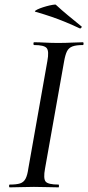

<svg xmlns="http://www.w3.org/2000/svg" viewBox="-20 -807 380 827"><path d="M22 0Q19 0 19 -6Q19 -12 22 -12Q51 -12 66.5 -17Q82 -22 90 -37Q98 -52 102 -81L184 -544Q192 -587 181 -600Q170 -613 127 -613Q124 -613 124 -619Q124 -625 127 -625Q148 -625 174.5 -623.5Q201 -622 230 -622Q263 -622 290 -623.5Q317 -625 337 -625Q340 -625 340 -619Q340 -613 337 -613Q308 -613 292 -607Q276 -601 268.5 -586Q261 -571 256 -542L174 -81Q166 -38 176.5 -25Q187 -12 232 -12Q234 -12 234 -6Q234 0 232 0Q211 0 185 -1Q159 -2 126 -2Q97 -2 70 -1Q43 0 22 0ZM323 -685Q291 -700 262 -712Q233 -724 202.5 -734.5Q172 -745 134 -756Q127 -757 133 -761.5Q139 -766 152 -771Q165 -776 179.5 -780Q194 -784 206 -786Q218 -788 220 -787Q247 -762 272 -741.5Q297 -721 330 -694Q334 -693 330.5 -688Q327 -683 323 -685Z"/></svg>

Font: Cormorant Light Medium
Style: Italic
Weight: 500
Italic angle: -10°
Version: Version 4.000